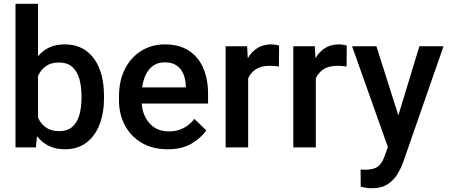

<svg xmlns="http://www.w3.org/2000/svg" viewBox="-20 -770 2343 1003"><path d="M523.4 -269V-258.8Q523.4 -180.7 500.2 -120.1Q477.1 -59.6 431.4 -24.9Q385.7 9.8 318.4 9.8Q270 9.8 234.1 -8.3Q198.2 -26.4 173.3 -58.6L167.5 0H61V-750H178.7V-476.1Q203.1 -505.9 237.5 -522Q272 -538.1 317.4 -538.1Q385.3 -538.1 431.2 -503.9Q477.1 -469.7 500.2 -409.2Q523.4 -348.6 523.4 -269ZM405.8 -258.8V-269Q405.8 -316.4 395 -356Q384.3 -395.5 358.6 -419.4Q333 -443.4 288.1 -443.4Q245.6 -443.4 219.2 -424.1Q192.9 -404.8 178.7 -373.5V-154.8Q192.9 -123.5 219.7 -104.2Q246.6 -85 289.1 -85Q333 -85 358.6 -108.2Q384.3 -131.3 395 -170.7Q405.8 -210 405.8 -258.8Z M855.5 9.8Q777.3 9.8 720.2 -23.9Q663.1 -57.6 632.3 -115.5Q601.6 -173.3 601.6 -246.1V-265.6Q601.6 -348.6 632.8 -409.9Q664.1 -471.2 718.5 -504.6Q772.9 -538.1 841.3 -538.1Q917 -538.1 967 -505.1Q1017.1 -472.2 1042 -413.8Q1066.9 -355.5 1066.9 -279.3V-229H720.2Q725.1 -166 762.2 -124.8Q799.3 -83.5 862.3 -83.5Q904.8 -83.5 938 -100.6Q971.2 -117.7 995.6 -148.9L1057.6 -88.9Q1032.2 -51.3 982.4 -20.8Q932.6 9.8 855.5 9.8ZM840.8 -444.3Q791 -444.3 761 -409.4Q731 -374.5 722.7 -313.5H950.7V-322.8Q949.7 -354.5 938.5 -382.3Q927.2 -410.2 903.6 -427.2Q879.9 -444.3 840.8 -444.3Z M1438 -531.7 1437 -422.4Q1413.6 -426.3 1389.2 -426.3Q1345.2 -426.3 1317.4 -408.7Q1289.6 -391.1 1276.4 -360.4V0H1158.7V-528.3H1271L1274.4 -465.8Q1293.9 -499.5 1324.5 -518.8Q1355 -538.1 1396 -538.1Q1406.7 -538.1 1419.2 -536.1Q1431.6 -534.2 1438 -531.7Z M1791.5 -531.7 1790.5 -422.4Q1767.1 -426.3 1742.7 -426.3Q1698.7 -426.3 1670.9 -408.7Q1643.1 -391.1 1629.9 -360.4V0H1512.2V-528.3H1624.5L1627.9 -465.8Q1647.5 -499.5 1678 -518.8Q1708.5 -538.1 1749.5 -538.1Q1760.3 -538.1 1772.7 -536.1Q1785.2 -534.2 1791.5 -531.7Z M1946.3 -528.3 2061 -167.5 2170.9 -528.3H2296.9L2085 80.6Q2075.7 106.9 2057.4 137.9Q2039.1 168.9 2006.6 191.2Q1974.1 213.4 1921.4 213.4Q1905.8 213.4 1891.4 210.9Q1877 208.5 1864.3 205.1L1863.8 115.2Q1869.1 115.7 1876.2 116.2Q1883.3 116.7 1887.2 116.7Q1931.2 116.7 1953.6 100.3Q1976.1 84 1989.3 44.9L2006.3 -1.5L1819.3 -528.3Z"/></svg>

Font: Vazirmatn UI Medium
Style: Regular
Weight: 500
Designer: Saber Rastikerdar
Foundry: Saber Rastikerdar
Version: Version 33.003